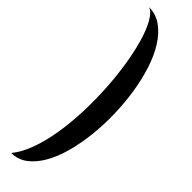

<svg xmlns="http://www.w3.org/2000/svg" viewBox="-284 -733 772 772"><g transform="rotate(45 102.5 -346.5)"><path d="M22.9 56.6Q50.3 22.9 68.6 -27.8Q86.9 -78.6 96.7 -139.4Q106.4 -200.2 108.9 -266.8Q111.3 -333.5 107.4 -398.9Q103.5 -464.4 93.8 -524.7Q84 -585 70.1 -632.6Q56.2 -680.2 38.3 -711.4Q20.5 -742.7 0 -750Q39.6 -750 71.3 -727.3Q103 -704.6 127.4 -666Q151.9 -627.4 168.5 -575.7Q185.1 -523.9 194.1 -466.1Q203.1 -408.2 204.6 -346.7Q206.1 -285.2 199.7 -227.3Q193.4 -169.4 179.2 -117.7Q165 -65.9 142.8 -27.3Q120.6 11.2 90.8 33.9Q61 56.6 22.9 56.6Z"/></g></svg>

Font: 003 KoZ KJR
Style: Regular
Weight: 400
Designer: Ko Z, Min Khaing
Foundry: Your Own Font Foundry
Version: Version 2.50;March 29, 2020;